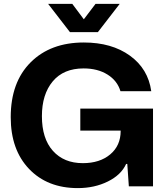

<svg xmlns="http://www.w3.org/2000/svg" viewBox="-20 -956 856 985"><path d="M379 9Q223 9 129 -89.5Q35 -188 35 -355Q35 -534 137 -636Q239 -738 410 -738Q553 -738 646.5 -670.5Q740 -603 756 -488H598Q582 -542 531.5 -573.5Q481 -605 409 -605Q306 -605 250.5 -538.5Q195 -472 195 -360Q195 -245 251.5 -182Q308 -119 405 -119Q492 -119 545.5 -164Q599 -209 599 -284V-286H392V-399H765V0H641L633 -115H627Q602 -59 533.5 -25Q465 9 379 9ZM339 -791 227 -936H351L410 -857L470 -936H594L482 -791Z"/></svg>

Font: Mona Sans
Style: Bold
Weight: 700
Designer: Deni Anggara
Foundry: GitHub
Version: Version 2.000;Glyphs 3.2.3 (3260)